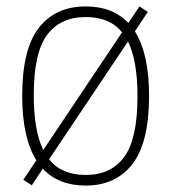

<svg xmlns="http://www.w3.org/2000/svg" viewBox="-20 -568 532 597"><path d="M443.5 -270Q443.5 -125 391.8 -58Q340 9 246.5 9Q162 9 113 -43.5L79 8L52.5 -9L93 -69.5Q49 -140 49 -270Q49 -415 100.8 -481.5Q152.5 -548 246.5 -548Q331 -548 379 -496.5L413.5 -548L439.5 -531L399.5 -470.5Q443.5 -400.5 443.5 -270ZM85 -272Q85 -162 114.5 -101.5L359.5 -467.5Q321.5 -515 246.5 -515Q168 -515 126.5 -459.5Q85 -404 85 -272ZM407.5 -268.5Q407.5 -379 378 -439L132.5 -72.5Q171.5 -24 246.5 -24Q325 -24 366.2 -80Q407.5 -136 407.5 -268.5Z"/></svg>

Font: Encode Sans Semi Condensed Thin
Style: Regular
Weight: 250
Width: 4
Designer: Multiple Designers
Foundry: Impallari Type
Version: Version 2.000